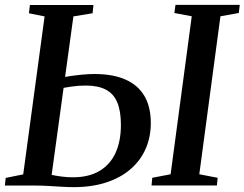

<svg xmlns="http://www.w3.org/2000/svg" viewBox="-23 -763 1006 790"><path d="M280.5 7Q256 7 228.2 5.2Q200.5 3.5 173.8 2Q147 0.5 125 0.5H-3L0.5 -31L72.5 -45.5L160.5 -695.5L96 -708.5L100 -742.5H361.5L358 -708.5L279 -695.5L189.5 -43.5Q207.5 -39.5 230.8 -36.5Q254 -33.5 276.5 -33.5Q343 -33.5 387 -60Q431 -86.5 452.8 -134.8Q474.5 -183 474.5 -249Q474.5 -306 459.5 -341.8Q444.5 -377.5 412.5 -394.2Q380.5 -411 330 -411Q299.5 -411 271.5 -406.8Q243.5 -402.5 223 -399L226.5 -442.5Q242.5 -446.5 266.2 -450Q290 -453.5 316 -456Q342 -458.5 365.5 -458.5Q441 -458.5 492.5 -436Q544 -413.5 570.8 -368.8Q597.5 -324 597.5 -257Q597.5 -198.5 576 -150Q554.5 -101.5 513.2 -66.2Q472 -31 413.2 -12Q354.5 7 280.5 7ZM600.5 0 603.5 -31.5 679 -46 766 -696 694.5 -709.5 699 -743H963.5L959.5 -709.5L884 -696L797 -46L872.5 -31.5L869.5 0Z"/></svg>

Font: Merriweather 72pt Medium
Style: Italic
Weight: 500
Italic angle: -7.8°
Version: Version 2.101